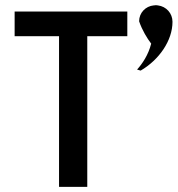

<svg xmlns="http://www.w3.org/2000/svg" viewBox="-20 -738 692 748"><path d="M569 -568C558 -524 534 -489 514 -467C517 -466 522 -465 528 -463C600 -505 652 -580 652 -653C652 -686 628 -713 595 -717C590 -718 585 -718 580 -717H579C547 -714 522 -688 522 -655C534 -620 553 -589 569 -568ZM37 -693V-597H210V-10H320V-597H476V-693Z"/></svg>

Font: Bluebird
Style: LiNrw
Weight: 300
Designer: Jasper
Foundry: Cannot Into Space Fonts
Version: Version 0.98